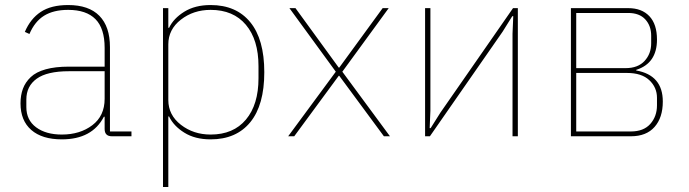

<svg xmlns="http://www.w3.org/2000/svg" viewBox="-20 -538 2719 758"><path d="M224.1 12.2Q146 12.2 103.5 -24.9Q61 -62 61 -129.9Q61 -162.6 70.6 -188Q80.1 -213.4 101.3 -233.6Q122.6 -253.9 160.4 -264.4Q198.2 -274.9 251 -274.9H393.1V-349.1Q393.1 -425.8 356.9 -462.4Q320.8 -499 249 -499Q191.4 -499 154.3 -476.1Q117.2 -453.1 96.2 -403.8L78.1 -412.1Q100.1 -463.9 140.9 -491Q181.6 -518.1 249 -518.1Q330.6 -518.1 372.3 -475.6Q414.1 -433.1 414.1 -352.1V-19H499V0H421.9Q393.1 0 393.1 -28.8V-77.1H390.1Q343.8 12.2 224.1 12.2ZM224.1 -6.8Q295.9 -6.8 344.5 -43.7Q393.1 -80.6 393.1 -147.9V-256.8H252Q166 -256.8 125 -227.3Q84 -197.8 84 -145V-115.2Q84 -64 122.6 -35.4Q161.1 -6.8 224.1 -6.8Z M623.5 200.2V-505.9H644.5V-428.2H647.5Q665 -465.3 707.5 -491.7Q750 -518.1 811.5 -518.1Q912.6 -518.1 968 -450.4Q1023.4 -382.8 1023.4 -252.9Q1023.4 -123 968 -55.4Q912.6 12.2 811.5 12.2Q750 12.2 707.8 -14.2Q665.5 -40.5 647.5 -78.1H644.5V200.2ZM811.5 -6.8Q901.4 -6.8 950.9 -65.9Q1000.5 -125 1000.5 -229V-276.9Q1000.5 -380.9 950.9 -439.9Q901.4 -499 811.5 -499Q743.7 -499 694.1 -460.4Q644.5 -421.9 644.5 -362.8V-143.1Q644.5 -84 694.1 -45.4Q743.7 -6.8 811.5 -6.8Z M1117.7 0 1305.7 -254.9 1122.6 -505.9H1146.5L1317.4 -271H1319.3L1490.7 -505.9H1514.6L1331.5 -254.9L1519.5 0H1495.6L1319.3 -238.8H1317.4L1141.6 0Z M1658.2 0V-505.9H1679.2V-101.1L1676.3 -32.2H1680.2L1718.3 -92.8L2005.4 -505.9H2024.4V0H2003.4V-404.8L2006.3 -474.1H2002.4L1964.4 -413.1L1677.2 0Z M2233.9 0V-505.9H2460Q2513.7 -505.9 2543.7 -474.1Q2573.7 -442.4 2573.7 -381.8Q2573.7 -288.1 2491.7 -262.2V-259.8Q2596.7 -241.2 2596.7 -137.2Q2596.7 -73.7 2564.2 -36.9Q2531.7 0 2470.7 0ZM2254.9 -269H2449.7Q2498.5 -269 2524.7 -297.4Q2550.8 -325.7 2550.8 -367.2V-397Q2550.8 -436 2527.6 -461.4Q2504.4 -486.8 2460 -486.8H2254.9ZM2254.9 -19H2470.7Q2521 -19 2547.4 -48.8Q2573.7 -78.6 2573.7 -122.1V-151.9Q2573.7 -192.9 2543.5 -221.4Q2513.2 -250 2455.1 -250H2254.9Z"/></svg>

Font: Anuphan Thin
Style: Regular
Weight: 250
Designer: Mike Abbink, Paul van der Laan, Pieter van Rosmalen, Mint Tantisuwanna
Foundry: Bold Monday; Cadson Demak
Version: Version 3.002;hotconv 1.0.109;makeotfexe 2.5.65596